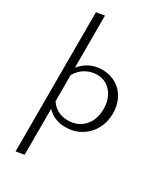

<svg xmlns="http://www.w3.org/2000/svg" viewBox="-243 -808 1014 1189"><g transform="rotate(30 264.0 -213.5)"><path d="M485 -216Q485 -153 457 -102.5Q429 -52 380 -23.5Q331 5 271 5Q231 5 197 -9Q163 -23 139 -50V279L80 289V-706L139 -716V-344Q201 -418 293 -418Q350 -418 393.5 -392Q437 -366 461 -320Q485 -274 485 -216ZM421 -211Q421 -282 382.5 -328.5Q344 -375 280 -375Q239 -375 202.5 -355Q166 -335 139 -292V-104Q182 -39 264 -39Q334 -39 377.5 -86.5Q421 -134 421 -211Z"/></g></svg>

Font: Ysabeau Infant Semilight
Style: Regular
Weight: 300
Designer: Christian Thalmann (Catharsis Fonts)
Version: Version 0.003